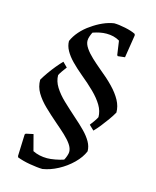

<svg xmlns="http://www.w3.org/2000/svg" viewBox="-115 -731 752 928"><g transform="rotate(15 261.0 -267.0)"><path d="M187 118Q175 118 158 116Q141 114 123 111Q105 108 88.5 103.5Q72 99 59 94L57 87L61 -21L65 -26L102 -34L123 46Q155 62 195 62Q212 62 236 57.5Q260 53 277 47Q282 39 286.5 26Q291 13 291 5Q291 -13 278 -32Q265 -51 243 -71.5Q221 -92 195 -114Q159 -145 129.5 -173.5Q100 -202 82.5 -231.5Q65 -261 65 -296Q76 -315 90.5 -335.5Q105 -356 121 -375.5Q137 -395 151 -409L174 -386Q166 -376 156 -361.5Q146 -347 143 -340Q143 -310 161 -281Q179 -252 209 -223.5Q239 -195 274 -164Q304 -138 327 -114.5Q350 -91 363 -68Q376 -45 376 -21Q363 11 332.5 41Q302 71 263.5 91.5Q225 112 187 118ZM377 -125 353 -148Q361 -158 371 -172.5Q381 -187 384 -194Q384 -224 367 -252.5Q350 -281 320.5 -310Q291 -339 253 -370Q223 -395 200 -418.5Q177 -442 164 -465.5Q151 -489 151 -513Q156 -525 164 -537.5Q172 -550 182.5 -562Q193 -574 205.5 -585Q218 -596 232 -605Q257 -623 285 -635.5Q313 -648 340 -652Q363 -652 396.5 -645Q430 -638 449 -628L451 -621L433 -507L398 -503L394 -507L384 -577Q369 -586 352.5 -590Q336 -594 318 -594Q301 -594 284 -590.5Q267 -587 250 -581Q245 -571 241 -559.5Q237 -548 237 -538Q237 -521 250.5 -501Q264 -481 286 -460.5Q308 -440 332 -420Q372 -388 401 -358Q430 -328 446 -298.5Q462 -269 462 -238Q452 -220 437 -199Q422 -178 406.5 -158.5Q391 -139 377 -125Z"/></g></svg>

Font: Labrada
Style: Italic
Weight: 400
Italic angle: -7°
Designer: Mercedes Jáuregui
Foundry: Omnibus-Type Team
Version: Version 1.000